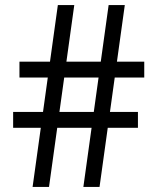

<svg xmlns="http://www.w3.org/2000/svg" viewBox="-20 -740 623 760"><path d="M109 0 209 -720H274L174 0ZM310 0 410 -720H474L374 0ZM57 -496H551V-433H57ZM32 -297H526V-234H32Z"/></svg>

Font: Instrument Sans SemiCondensed
Style: Regular
Weight: 400
Width: 4
Designer: Rodrigo Fuenzalida
Foundry: fragTYPE
Version: Version 1.000;gftools[0.9.28]